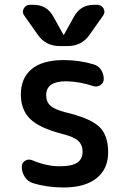

<svg xmlns="http://www.w3.org/2000/svg" viewBox="-20 -785 540 814"><path d="M141.6 -635.7 83 -718.8Q72.3 -732.4 80.6 -748.5Q88.9 -764.6 107.4 -764.6H122.1Q178.7 -764.6 206.1 -714.8L249 -637.7Q249 -636.7 250 -636.7Q251 -636.7 251 -637.7L293.9 -714.8Q321.3 -764.6 377.9 -764.6H392.6Q410.2 -764.6 418.9 -749Q427.7 -733.4 417 -718.8L358.4 -635.7Q325.2 -589.8 267.6 -589.8H232.4Q174.8 -589.8 141.6 -635.7ZM242.2 -217.8Q147.5 -242.2 107.9 -280.8Q68.4 -319.3 68.4 -384.8Q68.4 -454.1 114.3 -492.2Q160.2 -530.3 250 -530.3Q315.4 -530.3 375 -512.7Q396.5 -506.8 408.2 -489.3Q419.9 -471.7 419.9 -450.2Q419.9 -433.6 405.8 -424.3Q391.6 -415 376 -419.9Q317.4 -439.5 259.8 -440.4Q175.8 -440.4 175.8 -381.8Q175.8 -353.5 193.4 -337.4Q210.9 -321.3 254.9 -309.6Q362.3 -284.2 400.4 -248Q438.5 -211.9 438.5 -139.6Q438.5 -68.4 389.2 -29.3Q339.8 9.8 250 9.8Q178.7 9.8 119.1 -8.8Q97.7 -15.6 85 -35.2Q72.3 -54.7 72.3 -78.1Q72.3 -94.7 86.4 -103.5Q100.6 -112.3 117.2 -105.5Q176.8 -80.1 232.4 -80.1Q284.2 -80.1 307.1 -95.2Q330.1 -110.4 330.1 -141.6Q330.1 -170.9 311.5 -188Q293 -205.1 242.2 -217.8Z"/></svg>

Font: Rounded Mgen+ 2m medium
Style: Regular
Weight: 500
Designer: [Source Han Sans]
Ryoko NISHIZUKA  (kana & ideographs); Paul D. Hunt (Latin, Greek & Cyrillic); Wenlong ZHANG  (bopomofo
Version: Version 1.059.20150602